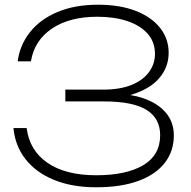

<svg xmlns="http://www.w3.org/2000/svg" viewBox="-20 -782 811 814"><path d="M388 12Q285 12 208.5 -19.5Q132 -51 88 -107.5Q44 -164 37 -239H93Q105 -144 181.5 -91.5Q258 -39 388 -39Q515 -39 587 -81.5Q659 -124 659 -209Q659 -280 601.5 -316Q544 -352 420 -352H257V-402H416Q490 -402 539 -422.5Q588 -443 612.5 -477.5Q637 -512 637 -553Q637 -604 606 -639Q575 -674 520 -692.5Q465 -711 393 -711Q275 -711 200.5 -661Q126 -611 111 -522H55Q64 -591 107 -645.5Q150 -700 223.5 -731Q297 -762 395 -762Q488 -762 555 -736Q622 -710 658.5 -664Q695 -618 695 -558Q695 -505 664 -462Q633 -419 574 -394Q554 -385 532 -379Q559 -375 583 -367Q647 -346 682 -305.5Q717 -265 717 -208Q717 -141 678.5 -91.5Q640 -42 566.5 -15Q493 12 388 12Z"/></svg>

Font: Bounded
Style: Regular
Weight: 200
Designer: Vlad Churkin
Version: Version 1.0